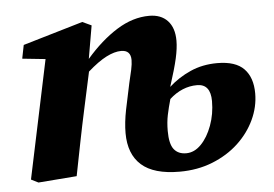

<svg xmlns="http://www.w3.org/2000/svg" viewBox="-43 -566 909 637"><g transform="rotate(-5 411.5 -247.0)"><path d="M503 -123Q503 -80 517 -62Q531 -44 558 -44Q585 -44 607.5 -67Q630 -90 644 -128Q658 -166 658 -209Q658 -266 613 -266Q563 -266 521 -228Q513 -200 508 -176Q503 -152 503 -123ZM531 15Q445 15 404 -21.5Q363 -58 363 -128Q363 -163 371.5 -205.5Q380 -248 390 -293Q396 -317 400 -336Q404 -355 404 -368Q404 -401 372 -401Q350 -401 322.5 -387Q295 -373 260 -342L234 -222Q222 -167 211 -111.5Q200 -56 189 0L61 10L37 -2L120 -396L43 -404L52 -449L252 -508L282 -494L263 -384Q313 -442 366.5 -475.5Q420 -509 475 -509Q514 -509 536 -485.5Q558 -462 558 -419Q558 -394 550.5 -360.5Q543 -327 524 -268Q556 -297 596.5 -315Q637 -333 686 -333Q747 -333 775 -304Q803 -275 803 -222Q803 -177 783 -134.5Q763 -92 727 -58.5Q691 -25 641 -5Q591 15 531 15Z"/></g></svg>

Font: Source Serif 4 SmText
Style: Bold Italic
Weight: 700
Italic angle: -12°
Designer: Frank Grießhammer
Foundry: Adobe
Version: Version 4.005;hotconv 1.1.0;makeotfexe 2.6.0